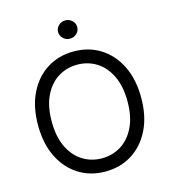

<svg xmlns="http://www.w3.org/2000/svg" viewBox="-133 -1037 1027 1154"><g transform="rotate(-15 380.5 -460.0)"><path d="M701.7 -363.6Q701.7 -248.6 660.2 -164.8Q618.6 -81 546.2 -35.5Q473.7 9.9 380.7 9.9Q287.6 9.9 215.2 -35.5Q142.8 -81 101.2 -164.8Q59.7 -248.6 59.7 -363.6Q59.7 -478.7 101.2 -562.5Q142.8 -646.3 215.2 -691.8Q287.6 -737.2 380.7 -737.2Q473.7 -737.2 546.2 -691.8Q618.6 -646.3 660.2 -562.5Q701.7 -478.7 701.7 -363.6ZM616.5 -363.6Q616.5 -458.1 585 -523.1Q553.6 -588.1 500.2 -621.4Q446.7 -654.8 380.7 -654.8Q314.6 -654.8 261.2 -621.4Q207.7 -588.1 176.3 -523.1Q144.9 -458.1 144.9 -363.6Q144.9 -269.2 176.3 -204.2Q207.7 -139.2 261.2 -105.8Q314.6 -72.4 380.7 -72.4Q446.7 -72.4 500.2 -105.8Q553.6 -139.2 585 -204.2Q616.5 -269.2 616.5 -363.6ZM380.7 -816.8Q356.2 -816.8 338.6 -833.5Q321 -850.1 321 -873.6Q321 -897 338.6 -913.7Q356.2 -930.4 380.7 -930.4Q405.2 -930.4 422.8 -913.7Q440.3 -897 440.3 -873.6Q440.3 -850.1 422.8 -833.5Q405.2 -816.8 380.7 -816.8Z"/></g></svg>

Font: Inter UI
Style: Regular
Weight: 400
Designer: Rasmus Andersson
Foundry: rsms
Version: 3.2;8d6f07862